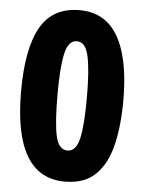

<svg xmlns="http://www.w3.org/2000/svg" viewBox="-53 -766 615 819"><g transform="rotate(5 255.0 -357.0)"><path d="M474 -357Q474 -248 454 -165.5Q434 -83 386.5 -36.5Q339 10 255 10Q36 10 36 -357Q36 -541 88 -632.5Q140 -724 255 -724Q365 -724 419.5 -630.5Q474 -537 474 -357ZM192 -357Q192 -237 204.5 -180Q217 -123 255 -123Q292 -123 305 -180Q318 -237 318 -357Q318 -473 305 -532Q292 -591 255 -591Q218 -591 205 -532.5Q192 -474 192 -357Z"/></g></svg>

Font: Noto Sans Armenian Condensed ExtraBold
Style: Regular
Weight: 800
Width: 3
Designer: Monotype Design Team
Foundry: Monotype Imaging Inc.
Version: Version 2.008; ttfautohint (v1.8.4.7-5d5b)